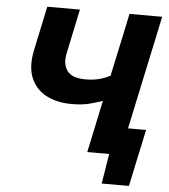

<svg xmlns="http://www.w3.org/2000/svg" viewBox="-58 -765 852 969"><g transform="rotate(5 368.0 -280.5)"><path d="M407 0Q418.5 -53.5 429.5 -105.5Q440.5 -157.5 454 -221.5L463 -264Q430.5 -252.5 394.2 -243.5Q358 -234.5 307.5 -234.5Q231.5 -234.5 177.2 -263.5Q123 -292.5 100 -349Q87 -381 87 -421.5Q87 -451.5 94 -486Q96.5 -498 98.5 -508Q100.5 -517.5 103 -529.5Q114.5 -583 123.5 -625.2Q132.5 -667.5 142 -713H307.5Q295.5 -655.5 285.5 -609Q275.5 -562 265 -511.5L259.5 -485Q256 -468.5 256 -453.5Q256 -421.5 273 -398.5Q297.5 -364.5 366.5 -364.5Q402.5 -364.5 432.8 -372Q463 -379.5 490.5 -394L507.5 -473.5Q522.5 -542.5 534.5 -598.5Q546 -654 558.5 -713H724Q711.5 -654 700 -598.5Q688 -543 673 -473L622 -233Q616.5 -206.5 611.5 -183Q606.5 -159.5 601.5 -137H693Q685 -101 677.5 -63.5Q669.5 -26 661.5 10Q646.5 81.5 631.5 152H493.5L518 0Z"/></g></svg>

Font: Heraclito
Style: Bold Italic
Weight: 700
Italic angle: -12°
Designer: Kostas Bartsokas (font) & Cristiano Sobral (main changes)
Foundry: Kostas Bartsokas (font) & Cristiano Sobral (main changes)
Version: Version 1.00;July 8, 2020;FontCreator 13.0.0.2655 64-bit